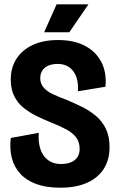

<svg xmlns="http://www.w3.org/2000/svg" viewBox="-20 -859 550 892"><path d="M259 13Q196 13 150 -3.5Q104 -20 75 -51Q46 -82 35 -124.5Q24 -167 30 -218L160 -242Q157 -198 168 -165.5Q179 -133 203.5 -115Q228 -97 263 -97Q290 -97 309.5 -105Q329 -113 339.5 -128.5Q350 -144 350 -167Q350 -200 333 -221.5Q316 -243 286.5 -258.5Q257 -274 222 -288Q187 -302 153 -318.5Q119 -335 91 -357Q63 -379 46.5 -411.5Q30 -444 30 -489Q30 -545 56.5 -586Q83 -627 132 -650Q181 -673 250 -673Q323 -673 374 -646.5Q425 -620 450.5 -571.5Q476 -523 470 -456L342 -435Q344 -462 339 -485.5Q334 -509 322 -526Q310 -543 291.5 -552.5Q273 -562 248 -562Q222 -562 204 -554Q186 -546 176.5 -531Q167 -516 167 -496Q167 -470 183.5 -451.5Q200 -433 227.5 -420.5Q255 -408 287 -396Q323 -381 359 -363.5Q395 -346 424.5 -321.5Q454 -297 471.5 -261.5Q489 -226 489 -175Q489 -118 463 -76Q437 -34 386 -10.5Q335 13 259 13ZM302 -709H185L243 -839H391Z"/></svg>

Font: Bricolage Grotesque 72pt SemiCondensed
Style: Bold
Weight: 700
Width: 4
Designer: Mathieu Triay
Foundry: Atelier Triay
Version: Version 1.001;gftools[0.9.33.dev8+g029e19f]